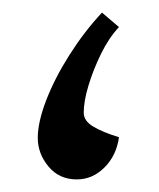

<svg xmlns="http://www.w3.org/2000/svg" viewBox="-20 -360 252 305"><path d="M102 -75Q74 -75 57 -95.5Q40 -116 40 -141Q40 -166 53.5 -201Q67 -236 90.5 -273Q114 -310 142 -340L169 -317Q153 -300 140.5 -274.5Q128 -249 120.5 -224Q113 -199 113 -181Q113 -168 128 -159Q143 -150 169 -142Q165 -113 146 -94Q127 -75 102 -75Z"/></svg>

Font: Noto Naskh Arabic UI
Style: Regular
Weight: 400
Designer: Monotype Design Team, David Williams, Mohamad Dakak and Nizar Qandah
Foundry: Monotype Imaging Inc.
Version: Version 2.014